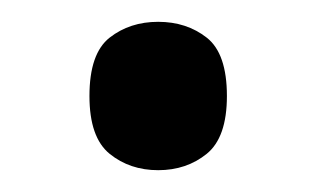

<svg xmlns="http://www.w3.org/2000/svg" viewBox="-20 -444 290 176"><path d="M125 -288Q99 -288 80.5 -303Q62 -318 62 -356Q62 -395 80.5 -409.5Q99 -424 125 -424Q151 -424 169.5 -409.5Q188 -395 188 -356Q188 -318 169.5 -303Q151 -288 125 -288Z"/></svg>

Font: Noto Serif Armenian
Style: Regular
Weight: 400
Designer: Monotype Design Team
Foundry: Monotype Imaging Inc.
Version: Version 2.007